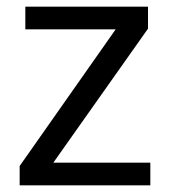

<svg xmlns="http://www.w3.org/2000/svg" viewBox="-20 -556 510 576"><path d="M431 0H39V-58L327 -468H56V-536H424V-470L140 -68H431Z"/></svg>

Font: Noto Sans Lepcha
Style: Regular
Weight: 400
Designer: Monotype Design Team
Foundry: Monotype Imaging Inc.
Version: Version 2.006; ttfautohint (v1.8.4.7-5d5b)